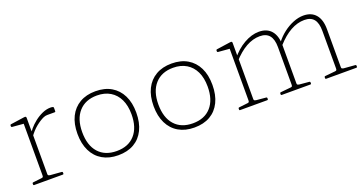

<svg xmlns="http://www.w3.org/2000/svg" viewBox="-33 -946 2656 1405"><g transform="rotate(-20 1295.5 -243.0)"><path d="M141 0V-327H177V0ZM389 -455Q389 -449 383 -449H325Q318 -449 310.5 -447.5Q303 -446 296 -443Q266 -430 232 -402.5Q198 -375 169 -333L163 -351Q171 -370 191 -394Q211 -418 239.5 -440.5Q268 -463 300.5 -477.5Q333 -492 364 -492Q389 -492 389 -483ZM59 0Q53 0 53 -6V-14Q53 -20 59 -21L128 -29Q136 -30 138.5 -33.5Q141 -37 141 -47V-180H177V-43Q177 -35 180.5 -32.5Q184 -30 194 -28L283 -21Q289 -20 289 -14V-6Q289 0 283 0ZM141 -327V-471L160 -446L52 -455Q46 -456 46 -462V-469Q46 -475 52 -476L156 -491Q169 -493 172.5 -490.5Q176 -488 176 -480V-392L177 -374V-327Z M714 6Q643 6 591.5 -24Q540 -54 512.5 -110Q485 -166 485 -243Q485 -321 512.5 -376.5Q540 -432 591.5 -462Q643 -492 714 -492Q786 -492 837 -462Q888 -432 915.5 -376.5Q943 -321 943 -243Q943 -165 915.5 -109Q888 -53 837 -23.5Q786 6 714 6ZM714 -27Q805 -27 855.5 -84Q906 -141 906 -243Q906 -311 883 -359Q860 -407 817 -433Q774 -459 714 -459Q624 -459 573 -402Q522 -345 522 -243Q522 -140 572.5 -83.5Q623 -27 714 -27Z M1307 6Q1236 6 1184.5 -24Q1133 -54 1105.5 -110Q1078 -166 1078 -243Q1078 -321 1105.5 -376.5Q1133 -432 1184.5 -462Q1236 -492 1307 -492Q1379 -492 1430 -462Q1481 -432 1508.5 -376.5Q1536 -321 1536 -243Q1536 -165 1508.5 -109Q1481 -53 1430 -23.5Q1379 6 1307 6ZM1307 -27Q1398 -27 1448.5 -84Q1499 -141 1499 -243Q1499 -311 1476 -359Q1453 -407 1410 -433Q1367 -459 1307 -459Q1217 -459 1166 -402Q1115 -345 1115 -243Q1115 -140 1165.5 -83.5Q1216 -27 1307 -27Z M2333 0Q2327 0 2327 -6V-14Q2327 -20 2333 -21L2414 -29Q2422 -30 2424.5 -33.5Q2427 -37 2427 -47V-339Q2427 -400 2403 -429.5Q2379 -459 2329 -459Q2221 -459 2115 -340L2111 -365Q2139 -402 2176 -430.5Q2213 -459 2254 -475.5Q2295 -492 2333 -492Q2396 -492 2429.5 -452.5Q2463 -413 2463 -339V-43Q2463 -35 2466.5 -32.5Q2470 -30 2480 -28L2569 -21Q2575 -20 2575 -14V-6Q2575 0 2569 0ZM1663 0Q1657 0 1657 -6V-14Q1657 -20 1663 -21L1732 -29Q1740 -30 1742.5 -33.5Q1745 -37 1745 -47V-327H1781V-43Q1781 -35 1784.5 -32.5Q1788 -30 1798 -28L1875 -21Q1881 -20 1881 -14V-6Q1881 0 1875 0ZM1987 0Q1981 0 1981 -6V-14Q1981 -20 1987 -21L2068 -29Q2076 -30 2078.5 -33.5Q2081 -37 2081 -47V-339Q2081 -399 2056.5 -429Q2032 -459 1982 -459Q1875 -459 1769 -340L1765 -365Q1810 -423 1870 -457.5Q1930 -492 1987 -492Q2050 -492 2083.5 -452.5Q2117 -413 2117 -339V-43Q2117 -35 2120.5 -32.5Q2124 -30 2134 -28L2211 -21Q2217 -20 2217 -14V-6Q2217 0 2211 0ZM1745 -327V-471L1764 -446L1656 -455Q1650 -456 1650 -462V-469Q1650 -475 1656 -476L1760 -491Q1773 -493 1776.5 -490.5Q1780 -488 1780 -480V-392L1781 -374V-327Z"/></g></svg>

Font: Hahmlet Thin
Style: Regular
Weight: 250
Version: Version 1.002